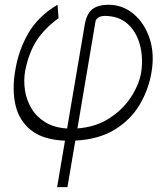

<svg xmlns="http://www.w3.org/2000/svg" viewBox="-20 -581 697 806"><path d="M219.8 204.5 252.8 9.6Q160.5 5.7 110.3 -34.4Q60 -74.6 45.1 -139.7Q30.2 -204.9 43.7 -283.7Q57.9 -371.4 99.6 -442.6Q141.3 -513.8 221.6 -561.1L225.9 -504.6Q168.3 -463.1 134.8 -412.3Q101.2 -361.5 85.6 -283.7Q78.5 -242.9 84.9 -201.5Q91.3 -160.2 112.4 -125.2Q133.5 -90.2 170.6 -67.6Q207.7 -45.1 261.7 -41.5L334.9 -472.7Q342.7 -522.4 366.7 -541.5Q390.6 -560.7 434.7 -561.1Q494.7 -561.1 540.5 -522.7Q586.3 -484.4 607.8 -420.3Q629.3 -356.2 616.1 -278.1Q603.7 -203.8 565.5 -140.3Q527.3 -76.7 460.6 -36.2Q393.8 4.3 296.2 9.2L263.1 204.5ZM305 -41.9Q382.1 -47.6 438.9 -84.3Q495.7 -121.1 529.8 -173.3Q563.9 -225.5 572.8 -278.1Q581.7 -339.5 567.3 -393.3Q552.9 -447.1 515.8 -480.6Q478.7 -514.2 419 -514.2Q401.6 -513.8 391.7 -506.4Q381.7 -498.9 381 -491.5Z"/></svg>

Font: Inter Extra Light  BETA
Style: Italic
Weight: 200
Italic angle: 9.39999°
Designer: Rasmus Andersson
Foundry: rsms
Version: Version 3.011;git-f93a4a705